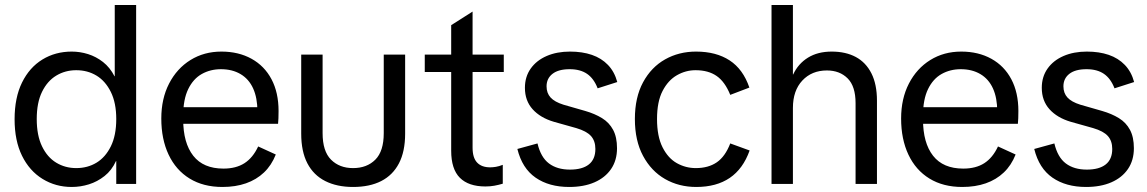

<svg xmlns="http://www.w3.org/2000/svg" viewBox="-20 -731 4558 763"><path d="M265 12Q201 12 149 -20Q97 -52 67.5 -112Q38 -172 38 -257Q38 -343 67.5 -403Q97 -463 148.5 -494.5Q200 -526 265 -526Q298 -526 330 -516Q362 -506 389.5 -484.5Q417 -463 435 -428H436V-711H521V0H442V-91H441Q424 -54 395.5 -31.5Q367 -9 333.5 1.5Q300 12 265 12ZM283 -63Q328 -63 363.5 -84.5Q399 -106 420.5 -149.5Q442 -193 442 -258Q442 -322 420.5 -365.5Q399 -409 363.5 -430.5Q328 -452 283 -452Q239 -452 203.5 -430.5Q168 -409 147 -366Q126 -323 126 -258Q126 -193 147 -149.5Q168 -106 203.5 -84.5Q239 -63 283 -63Z M864 12Q788 12 733.5 -21.5Q679 -55 650 -116.5Q621 -178 621 -260Q621 -339 652 -399Q683 -459 737 -492.5Q791 -526 860 -526Q928 -526 979.5 -497.5Q1031 -469 1059 -416Q1087 -363 1087 -290Q1087 -275 1086.5 -261Q1086 -247 1085 -239H670V-305H1034L1003 -288Q1003 -342 986 -379.5Q969 -417 936 -436.5Q903 -456 858 -456Q816 -456 782 -437Q748 -418 728 -377Q708 -336 708 -271V-256Q708 -163 748 -112Q788 -61 868 -61Q918 -61 951.5 -82.5Q985 -104 1006 -149L1076 -117Q1059 -74 1029 -45.5Q999 -17 957.5 -2.5Q916 12 864 12Z M1383 12Q1319 12 1272.5 -11.5Q1226 -35 1201.5 -82Q1177 -129 1177 -200V-514H1262V-202Q1262 -130 1295.5 -96.5Q1329 -63 1383 -63Q1438 -63 1471.5 -96.5Q1505 -130 1505 -202V-514H1590V-200Q1590 -129 1565.5 -82Q1541 -35 1495 -11.5Q1449 12 1383 12Z M1909 10Q1842 10 1807.5 -24.5Q1773 -59 1773 -132V-631L1858 -685V-144Q1858 -104 1876 -85Q1894 -66 1928 -66Q1938 -66 1950.5 -68Q1963 -70 1978 -76V-1Q1961 4 1944.5 7Q1928 10 1909 10ZM1668 -445V-514H1982V-445Z M2242 12Q2162 12 2108.5 -25Q2055 -62 2036 -139L2116 -161Q2129 -106 2161.5 -81.5Q2194 -57 2245 -57Q2294 -57 2320 -77.5Q2346 -98 2346 -139Q2346 -171 2328.5 -190.5Q2311 -210 2270 -222L2181 -247Q2127 -263 2096.5 -297Q2066 -331 2066 -382Q2066 -426 2089 -458.5Q2112 -491 2152.5 -508.5Q2193 -526 2245 -526Q2294 -526 2332 -513Q2370 -500 2396 -473Q2422 -446 2433 -405L2355 -380Q2340 -419 2313 -437.5Q2286 -456 2244 -456Q2199 -456 2175.5 -437.5Q2152 -419 2152 -388Q2152 -361 2168 -343.5Q2184 -326 2219 -315L2306 -290Q2344 -279 2372.5 -261.5Q2401 -244 2416.5 -215Q2432 -186 2432 -142Q2432 -94 2408.5 -59.5Q2385 -25 2342.5 -6.5Q2300 12 2242 12Z M2747 12Q2678 12 2623 -19.5Q2568 -51 2535.5 -111.5Q2503 -172 2503 -258Q2503 -344 2535.5 -404Q2568 -464 2623 -495Q2678 -526 2746 -526Q2826 -526 2879.5 -491Q2933 -456 2958 -383L2882 -354Q2861 -406 2828 -429Q2795 -452 2744 -452Q2705 -452 2670 -432Q2635 -412 2613 -369.5Q2591 -327 2591 -258Q2591 -189 2613 -145.5Q2635 -102 2670 -82.5Q2705 -63 2745 -63Q2795 -63 2828.5 -86Q2862 -109 2882 -161L2959 -133Q2933 -60 2880 -24Q2827 12 2747 12Z M3046 0V-711H3131V-435H3132Q3152 -478 3191 -502Q3230 -526 3285 -526Q3341 -526 3381 -504.5Q3421 -483 3443 -439.5Q3465 -396 3465 -331V0H3380V-321Q3380 -388 3348.5 -419.5Q3317 -451 3266 -451Q3206 -451 3168.5 -411Q3131 -371 3131 -302V0Z M3804 12Q3728 12 3673.5 -21.5Q3619 -55 3590 -116.5Q3561 -178 3561 -260Q3561 -339 3592 -399Q3623 -459 3677 -492.5Q3731 -526 3800 -526Q3868 -526 3919.5 -497.5Q3971 -469 3999 -416Q4027 -363 4027 -290Q4027 -275 4026.5 -261Q4026 -247 4025 -239H3610V-305H3974L3943 -288Q3943 -342 3926 -379.5Q3909 -417 3876 -436.5Q3843 -456 3798 -456Q3756 -456 3722 -437Q3688 -418 3668 -377Q3648 -336 3648 -271V-256Q3648 -163 3688 -112Q3728 -61 3808 -61Q3858 -61 3891.5 -82.5Q3925 -104 3946 -149L4016 -117Q3999 -74 3969 -45.5Q3939 -17 3897.5 -2.5Q3856 12 3804 12Z M4296 12Q4216 12 4162.5 -25Q4109 -62 4090 -139L4170 -161Q4183 -106 4215.5 -81.5Q4248 -57 4299 -57Q4348 -57 4374 -77.5Q4400 -98 4400 -139Q4400 -171 4382.5 -190.5Q4365 -210 4324 -222L4235 -247Q4181 -263 4150.5 -297Q4120 -331 4120 -382Q4120 -426 4143 -458.5Q4166 -491 4206.5 -508.5Q4247 -526 4299 -526Q4348 -526 4386 -513Q4424 -500 4450 -473Q4476 -446 4487 -405L4409 -380Q4394 -419 4367 -437.5Q4340 -456 4298 -456Q4253 -456 4229.5 -437.5Q4206 -419 4206 -388Q4206 -361 4222 -343.5Q4238 -326 4273 -315L4360 -290Q4398 -279 4426.5 -261.5Q4455 -244 4470.5 -215Q4486 -186 4486 -142Q4486 -94 4462.5 -59.5Q4439 -25 4396.5 -6.5Q4354 12 4296 12Z"/></svg>

Font: TikTok Sans 24pt
Style: Regular
Weight: 400
Version: Version 4.000